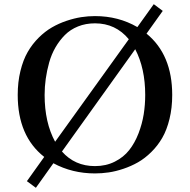

<svg xmlns="http://www.w3.org/2000/svg" viewBox="-20 -811 910 920"><path d="M682.1 -649.9Q805.2 -549.3 805.2 -356Q805.2 -293.9 792.2 -241Q779.3 -188 757.3 -150.1Q735.4 -112.3 704.8 -82.3Q674.3 -52.2 641.4 -33.4Q608.4 -14.6 571.3 -2.2Q534.2 10.3 501 15.1Q467.8 20 435.1 20Q326.2 20 235.8 -28.8L151.9 88.9L108.9 57.1L191.9 -59.1Q64.9 -158.7 64.9 -356Q64.9 -418 77.9 -470.9Q90.8 -523.9 112.8 -562Q134.8 -600.1 165.3 -630.4Q195.8 -660.6 228.8 -679.7Q261.7 -698.7 298.8 -711.2Q335.9 -723.6 369.1 -728.8Q402.3 -733.9 435.1 -733.9Q547.4 -733.9 638.2 -681.2L716.8 -791L759.8 -758.8ZM193.8 -356Q193.8 -224.1 244.1 -131.8L597.2 -623Q534.2 -699.2 435.1 -699.2Q390.6 -699.2 353.8 -684.3Q316.9 -669.4 291 -643.3Q265.1 -617.2 245.8 -584Q226.6 -550.8 215.6 -511.5Q204.6 -472.2 199.2 -433.6Q193.8 -395 193.8 -356ZM675.8 -356Q675.8 -483.4 627.9 -575.2L276.9 -85Q338.4 -15.1 435.1 -15.1Q487.8 -15.1 530 -36.4Q572.3 -57.6 599.1 -91.8Q626 -126 643.6 -171.6Q661.1 -217.3 668.5 -262.9Q675.8 -308.6 675.8 -356Z"/></svg>

Font: Jacques Francois
Style: Regular
Weight: 400
Designer: Manvel Shmavonyan, Alexei Vanyashin
Foundry: Cyreal (www.cyreal.org)
Version: Version 1.003